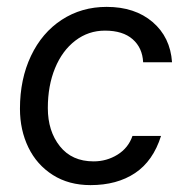

<svg xmlns="http://www.w3.org/2000/svg" viewBox="-20 -529 532 558"><path d="M38 -213Q38 -299 70 -366.5Q102 -434 159.5 -471.5Q217 -509 290 -509Q372 -509 423.5 -465Q475 -421 480 -348H396Q394 -390 365.5 -415Q337 -440 285 -440Q237 -440 199 -411Q161 -382 140 -331Q119 -280 119 -215Q119 -148 154 -104Q189 -60 252 -60Q290 -60 321.5 -79.5Q353 -99 365 -134H448Q425 -61 372.5 -26Q320 9 243 9Q180 9 133.5 -20.5Q87 -50 62.5 -100.5Q38 -151 38 -213Z"/></svg>

Font: CBA Beacon Sans
Style: Italic
Weight: 400
Italic angle: -13°
Designer: Wei Huang
Foundry: Wei Huang
Version: Version 1.002